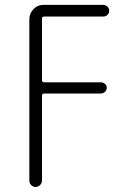

<svg xmlns="http://www.w3.org/2000/svg" viewBox="-20 -750 540 770"><path d="M97.7 -26.4V-672.9Q97.7 -696.3 114.3 -713.4Q130.9 -730.5 154.3 -730.5H393.6Q403.3 -730.5 410.6 -723.6Q418 -716.8 418 -707Q418 -697.3 411.1 -690.4Q404.3 -683.6 393.6 -683.6H157.2Q148.4 -683.6 148.4 -675.8V-428.7Q148.4 -419.9 157.2 -419.9H384.8Q393.6 -419.9 400.9 -413.6Q408.2 -407.2 408.2 -397.9Q408.2 -388.7 400.9 -381.8Q393.6 -375 384.8 -375H157.2Q148.4 -375 148.4 -366.2V-26.4Q148.4 -15.6 140.6 -7.8Q132.8 0 123 0Q113.3 0 105.5 -7.3Q97.7 -14.6 97.7 -26.4Z"/></svg>

Font: Rounded Mgen+ 2m light
Style: Regular
Weight: 200
Designer: [Source Han Sans]
Ryoko NISHIZUKA  (kana & ideographs); Paul D. Hunt (Latin, Greek & Cyrillic); Wenlong ZHANG  (bopomofo
Version: Version 1.059.20150602